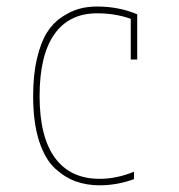

<svg xmlns="http://www.w3.org/2000/svg" viewBox="-20 -550 540 580"><path d="M375 -493.2Q328.1 -509.8 273.4 -509.8Q188.5 -509.8 144 -446.3Q99.6 -382.8 99.6 -259.8Q99.6 -136.7 146 -73.2Q192.4 -9.8 281.2 -9.8Q332 -9.8 384.8 -31.2V-8.8Q333 9.8 281.2 9.8Q243.2 9.8 210.4 -1.5Q177.7 -12.7 147 -40.5Q116.2 -68.4 98.1 -124Q80.1 -179.7 80.1 -259.8Q80.1 -324.2 91.8 -373.5Q103.5 -422.9 122.1 -452.1Q140.6 -481.4 167.5 -499Q194.3 -516.6 219.2 -523.4Q244.1 -530.3 273.4 -530.3Q338.9 -530.3 394.5 -506.8V-370.1H375Z"/></svg>

Font: Mgen+ 1mn thin
Style: Regular
Weight: 100
Designer: [Source Han Sans]
Ryoko NISHIZUKA  (kana & ideographs); Paul D. Hunt (Latin, Greek & Cyrillic); Wenlong ZHANG  (bopomofo
Version: Version 1.059.20150602